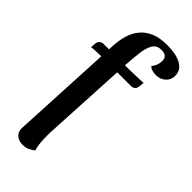

<svg xmlns="http://www.w3.org/2000/svg" viewBox="-282 -792 994 994"><g transform="rotate(45 215.5 -294.5)"><path d="M124 153Q95 153 77 136.5Q59 120 61 92L93 -541Q95 -582 105.5 -618Q116 -654 138.5 -682Q161 -710 198 -726Q235 -742 289 -742Q358 -742 395.5 -719.5Q433 -697 431 -655Q430 -626 408.5 -608Q387 -590 359 -590Q342 -590 328.5 -594Q315 -598 308 -607Q319 -621 323.5 -633.5Q328 -646 329 -658Q331 -682 320 -692.5Q309 -703 286 -703Q252 -703 237 -677.5Q222 -652 217 -610Q212 -568 209 -520L181 5Q180 28 181.5 63Q183 98 192 127Q180 137 163 145Q146 153 124 153ZM18 -455 20 -484Q22 -499 31.5 -506Q41 -513 53 -513H237Q241 -513 256 -513.5Q271 -514 289.5 -514.5Q308 -515 322.5 -515.5Q337 -516 341 -517L338 -488Q337 -474 328 -466.5Q319 -459 307 -459H79Q69 -459 48.5 -458Q28 -457 18 -455Z"/></g></svg>

Font: Arima SemiBold
Style: Regular
Weight: 600
Designer: Joana Correia and Natanael Gama
Foundry: NDISCOVER
Version: Version 1.101;gftools[0.9.23]